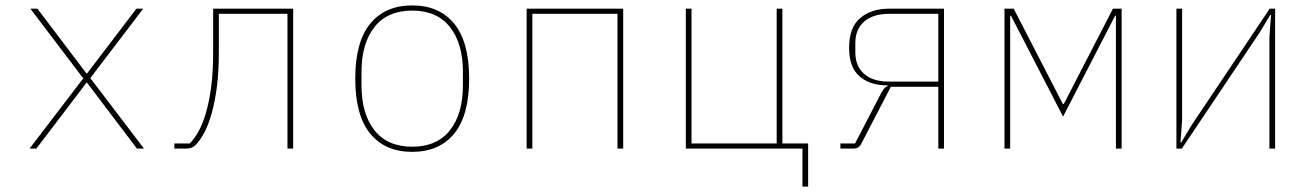

<svg xmlns="http://www.w3.org/2000/svg" viewBox="-20 -548 4840 708"><path d="M89 0 287 -259 92 -516H118L299 -277H301L483 -516H508L313 -260L511 0H485L301 -243H299L114 0Z M623 -19H680Q696 -35 711.5 -62.5Q727 -90 739 -130.5Q751 -171 758.5 -226.5Q766 -282 766 -355V-516H1061V0H1040V-497H787V-355Q787 -282 779.5 -226Q772 -170 760 -128Q748 -86 732.5 -57.5Q717 -29 701 -13Q688 0 666 0H623Z M1500 12Q1400 12 1345 -55.5Q1290 -123 1290 -258Q1290 -393 1345 -460.5Q1400 -528 1500 -528Q1600 -528 1655 -460.5Q1710 -393 1710 -258Q1710 -123 1655 -55.5Q1600 12 1500 12ZM1500 -7Q1591 -7 1639 -67.5Q1687 -128 1687 -234V-282Q1687 -388 1639 -448.5Q1591 -509 1500 -509Q1409 -509 1361 -448.5Q1313 -388 1313 -282V-234Q1313 -128 1361 -67.5Q1409 -7 1500 -7Z M1922 -516H2278V0H2257V-497H1943V0H1922Z M2939 0H2509V-516H2530V-19H2844V-516H2865V-19H2960V140H2939Z M3079 -19H3133L3230 -206Q3237 -218 3241.5 -223Q3246 -228 3253 -230V-233Q3188 -233 3149.5 -266.5Q3111 -300 3111 -372Q3111 -446 3151.5 -481Q3192 -516 3259 -516H3461V0H3440V-228H3265L3156 -18Q3147 0 3127 0H3079ZM3440 -497H3259Q3199 -497 3166.5 -468.5Q3134 -440 3134 -389V-355Q3134 -304 3166.5 -275.5Q3199 -247 3259 -247H3440Z M3684 -516H3718L3899 -165H3903L4084 -516H4116V0H4095V-490H4092L3900 -118L3708 -490H3705V0H3684Z M4318 -516H4339V-104L4333 -23H4336L4375 -88L4662 -516H4682V0H4661V-412L4667 -493H4664L4625 -428L4338 0H4318Z"/></svg>

Font: IBM Plex Mono Thin
Style: Regular
Weight: 100
Monospace: yes
Designer: Mike Abbink, Paul van der Laan, Pieter van Rosmalen
Foundry: Bold Monday
Version: Version 2.3